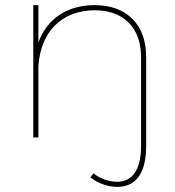

<svg xmlns="http://www.w3.org/2000/svg" viewBox="-20 -537 684 750"><path d="M348 -517Q444 -517 497.5 -463Q551 -409 551 -313V32Q551 113 521.5 153.5Q492 194 435 193Q379 191 333 156L345 140Q384 171 435 173Q482 174 506.5 138Q531 102 531 32V-313Q531 -400 482.5 -448.5Q434 -497 348 -497Q252 -495 195 -438Q138 -381 130 -281V0H110V-517H130V-371Q155 -440 211 -478Q267 -516 348 -517Z"/></svg>

Font: Montserrat arm Thin
Style: Regular
Weight: 250
Designer: Julieta Ulanovsky
Foundry: Julieta Ulanovsky
Version: Version 6.000;PS 006.000;hotconv 1.0.88;makeotf.lib2.5.64775